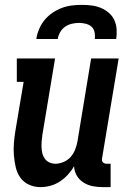

<svg xmlns="http://www.w3.org/2000/svg" viewBox="-20 -760 540 788"><path d="M146 8Q121 8 99 -2Q77 -12 63.5 -31Q50 -50 44.5 -74Q39 -98 37 -122.5Q35 -147 37 -172Q39 -197 43 -222L77 -424H49V-520H206L154 -207Q152 -194 151 -181Q150 -168 150.5 -155Q151 -142 154 -130Q157 -118 164.5 -108Q172 -98 183.5 -93Q195 -88 208 -88Q224 -88 241.5 -95.5Q259 -103 270.5 -116.5Q282 -130 288.5 -146.5Q295 -163 298 -180L354 -520H467L399 -111Q398 -107 398.5 -102Q399 -97 402 -94Q405 -91 409 -89.5Q413 -88 418 -88H434V8H402Q380 8 360 4Q340 0 322.5 -11Q305 -22 295 -39.5Q285 -57 284 -78Q274 -60 259 -43.5Q244 -27 225.5 -15Q207 -3 186.5 2.5Q166 8 146 8ZM129 -600Q132 -620 140.5 -640.5Q149 -661 163 -678Q177 -695 195.5 -707.5Q214 -720 234 -727.5Q254 -735 275 -737.5Q296 -740 316 -740Q336 -740 356 -737.5Q376 -735 394 -727.5Q412 -720 426.5 -707.5Q441 -695 449 -678Q457 -661 458.5 -640.5Q460 -620 457 -600H369Q371 -614 368 -628Q365 -642 355.5 -650.5Q346 -659 332 -662.5Q318 -666 304 -666Q290 -666 275 -662.5Q260 -659 247.5 -650.5Q235 -642 227 -628Q219 -614 217 -600Z"/></svg>

Font: Iosevka Curly Slab
Style: Bold Italic
Weight: 700
Italic angle: -9°
Monospace: yes
Designer: Belleve Invis
Foundry: Belleve Invis
Version: Version 22.1.2; ttfautohint (v1.8.4)